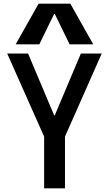

<svg xmlns="http://www.w3.org/2000/svg" viewBox="-20 -1020 590 1040"><path d="M219 0V-280L19 -730H132L273 -396H277L418 -730H531L332 -280V0ZM65 -780 189 -1000H361L485 -780H357L277 -944H273L193 -780Z"/></svg>

Font: M PLUS Code Latin SemiExpanded Medium
Style: Regular
Weight: 500
Width: 6
Designer: Coji Morishita
Foundry: UNDERFOREST DESIGN
Version: Version 1.002; ttfautohint (v1.8.3)